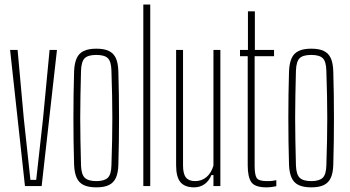

<svg xmlns="http://www.w3.org/2000/svg" viewBox="-20 -820 1540 846"><path d="M90 0 24.5 -600H57.5L85 -296.5L114 -27.5H139.5L169.5 -296.5L198.5 -600H231L163.5 0Z M404.5 5.5Q369.5 5.5 348.5 -4.8Q327.5 -15 317.8 -36.8Q308 -58.5 306.5 -93.5Q305 -144 304.2 -195.8Q303.5 -247.5 303.5 -299.5Q303.5 -351.5 304.2 -403.2Q305 -455 306.5 -505.5Q308 -541.5 317.8 -563.2Q327.5 -585 348.5 -595.2Q369.5 -605.5 404.5 -605.5Q439.5 -605.5 460.2 -595.2Q481 -585 490.8 -563.2Q500.5 -541.5 501.5 -505.5Q503 -455 503.8 -403.2Q504.5 -351.5 504.5 -299.8Q504.5 -248 503.8 -196.2Q503 -144.5 501.5 -93.5Q500.5 -58.5 490.8 -36.8Q481 -15 460.2 -4.8Q439.5 5.5 404.5 5.5ZM404.5 -22Q439.5 -22 454.8 -36.5Q470 -51 471 -90.5Q473 -151.5 474 -202Q475 -252.5 475 -299.8Q475 -347 474 -397.2Q473 -447.5 471 -508.5Q470 -549 455.2 -563.5Q440.5 -578 404.5 -578Q368 -578 353.2 -563.5Q338.5 -549 337 -508.5Q335.5 -447.5 334.5 -397.2Q333.5 -347 333.5 -299.8Q333.5 -252.5 334.5 -202Q335.5 -151.5 337 -90.5Q338.5 -51 353.8 -36.5Q369 -22 404.5 -22Z M611.5 0V-800H642V0Z M835 5.5Q794.5 5.5 775.2 -17.2Q756 -40 756 -92V-600H786.5V-91Q786.5 -54 799.2 -38Q812 -22 840 -22Q868.5 -22 889.8 -39.8Q911 -57.5 920.5 -90.5V-600H951V0H920.5V-48.5H911.5Q901 -22.5 881.2 -8.5Q861.5 5.5 835 5.5Z M1154 5.5Q1103.5 5.5 1087.5 -17.2Q1071.5 -40 1071.5 -92V-572.5H1037.5V-600H1072.5V-770H1103V-600H1187.5V-572.5H1102V-90.5Q1102 -50.5 1110.8 -36.2Q1119.5 -22 1156 -22Q1171.5 -22 1179.2 -23Q1187 -24 1197.5 -26V0.5Q1188 2.5 1176.8 4Q1165.5 5.5 1154 5.5Z M1351.5 5.5Q1316.5 5.5 1295.5 -4.8Q1274.5 -15 1264.8 -36.8Q1255 -58.5 1253.5 -93.5Q1252 -144 1251.2 -195.8Q1250.5 -247.5 1250.5 -299.5Q1250.5 -351.5 1251.2 -403.2Q1252 -455 1253.5 -505.5Q1255 -541.5 1264.8 -563.2Q1274.5 -585 1295.5 -595.2Q1316.5 -605.5 1351.5 -605.5Q1386.5 -605.5 1407.2 -595.2Q1428 -585 1437.8 -563.2Q1447.5 -541.5 1448.5 -505.5Q1450 -455 1450.8 -403.2Q1451.5 -351.5 1451.5 -299.8Q1451.5 -248 1450.8 -196.2Q1450 -144.5 1448.5 -93.5Q1447.5 -58.5 1437.8 -36.8Q1428 -15 1407.2 -4.8Q1386.5 5.5 1351.5 5.5ZM1351.5 -22Q1386.5 -22 1401.8 -36.5Q1417 -51 1418 -90.5Q1420 -151.5 1421 -202Q1422 -252.5 1422 -299.8Q1422 -347 1421 -397.2Q1420 -447.5 1418 -508.5Q1417 -549 1402.2 -563.5Q1387.5 -578 1351.5 -578Q1315 -578 1300.2 -563.5Q1285.5 -549 1284 -508.5Q1282.5 -447.5 1281.5 -397.2Q1280.5 -347 1280.5 -299.8Q1280.5 -252.5 1281.5 -202Q1282.5 -151.5 1284 -90.5Q1285.5 -51 1300.8 -36.5Q1316 -22 1351.5 -22Z"/></svg>

Font: Big Shoulders Display ExtraLight
Style: Regular
Weight: 250
Designer: Patric King
Foundry: XO Type Co
Version: Version 2.002